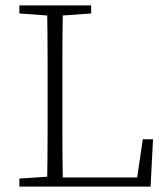

<svg xmlns="http://www.w3.org/2000/svg" viewBox="-20 -694 625 714"><path d="M52 0V-30L174 -38H183V0ZM155 0Q156 -51 156.5 -102.5Q157 -154 157 -205.5Q157 -257 157 -309V-365Q157 -417 157 -468.5Q157 -520 156.5 -571.5Q156 -623 155 -674H214Q213 -623 212.5 -570.5Q212 -518 212 -462.5Q212 -407 212 -345V-292Q212 -248 212 -200Q212 -152 212.5 -101.5Q213 -51 214 0ZM184 0V-34H510L487 -13L511 -176H549L540 0ZM52 -644V-674H319V-644L194 -635H174Z"/></svg>

Font: Source Serif 4 18pt Light
Style: Regular
Weight: 300
Designer: Frank Grießhammer
Foundry: Adobe Systems Incorporated
Version: Version 4.004;hotconv 1.0.116;makeotfexe 2.5.65601